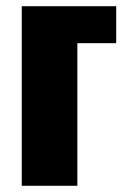

<svg xmlns="http://www.w3.org/2000/svg" viewBox="-20 -598 410 618"><path d="M50 0V-578H354V-459H229V0Z"/></svg>

Font: Oswald Heavy
Style: Regular
Weight: 400
Designer: Vernon Adams
Foundry: Vernon Adams
Version: Version 4.101